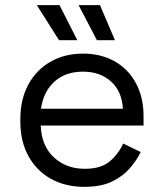

<svg xmlns="http://www.w3.org/2000/svg" viewBox="-20 -711 632 745"><path d="M307 14Q233 14 177 -17.5Q121 -49 90 -106Q59 -163 59 -238V-250Q59 -326 90 -383Q121 -440 176 -471.5Q231 -503 302 -503Q371 -503 424 -473.5Q477 -444 507 -389Q537 -334 537 -260V-224H138Q141 -145 189 -100.5Q237 -56 309 -56Q372 -56 406 -85Q440 -114 458 -154L526 -121Q511 -90 484.5 -59Q458 -28 415.5 -7Q373 14 307 14ZM139 -289H457Q453 -357 410.5 -395Q368 -433 302 -433Q235 -433 192 -395Q149 -357 139 -289ZM209 -555 123 -691H211L280 -555ZM356 -555 285 -691H368L426 -555Z"/></svg>

Font: Space Grotesk
Style: Regular
Weight: 400
Designer: Florian Karsten
Foundry: Florian Karsten
Version: Version 2.000